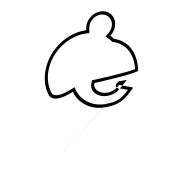

<svg xmlns="http://www.w3.org/2000/svg" viewBox="-84 -828 800 901"><g transform="rotate(-10 316.0 -378.0)"><path d="M0 0C41 -32 490 -391 490 -391L478 -381L469 -391C456 -406 485 -418 485 -418H521L491 -391ZM146 -418C157 -377 204 -384 262 -407C277 -350 331 -309 399 -309C469 -309 495 -328 543 -376C555 -376 488 -397 482 -402C429 -346 349 -387 369 -430C382 -430 579 -440 581 -452C594 -539 558 -598 496 -618C491 -625 487 -630 481 -636C498 -648 510 -667 513 -688C519 -726 492 -756 454 -756C416 -756 381 -726 375 -688L374 -681C347 -682 318 -677 289 -666C184 -624 121 -513 146 -418ZM161 -424C137 -511 195 -613 293 -652C320 -662 345 -667 370 -666L386 -665L390 -688C394 -717 422 -741 452 -741C482 -741 502 -717 498 -688C495 -671 485 -657 473 -648L457 -636L469 -625C476 -619 480 -614 485 -605L490 -604C543 -587 577 -537 568 -461C528 -452 380 -445 371 -445H360L356 -434C347 -415 351 -397 361 -385C384 -357 438 -347 483 -384C494 -380 509 -375 518 -371C481 -336 461 -324 402 -324C340 -324 291 -362 277 -413L274 -427L259 -421C199 -397 168 -398 161 -424ZM482 -402C482 -402 483 -403 483 -403C482 -403 481 -403 482 -404Z"/></g></svg>

Font: Ampere
Style: OuLnIta
Weight: 400
Version: Version 1